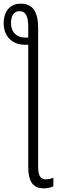

<svg xmlns="http://www.w3.org/2000/svg" viewBox="-30 -786 311 1047"><path d="M83 -766C15 -766 -10 -712 -10 -660C-10 -590 34 -542 106 -542H124V124C124 208 153 241 208 241C229 241 247 237 261 230V183C251 188 234 192 220 192C190 192 178 171 178 122V-633C178 -723 148 -766 83 -766ZM76 -725C110 -725 124 -699 124 -637V-581H107C63 -581 30 -608 30 -661C30 -697 44 -725 76 -725Z"/></svg>

Font: Noto Sans UI Condensed Light
Style: Regular
Weight: 300
Width: 3
Designer: Monotype Design Team
Foundry: Monotype Imaging Inc.
Version: Version 1.901